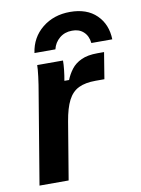

<svg xmlns="http://www.w3.org/2000/svg" viewBox="-80 -751 591 806"><g transform="rotate(-10 215.0 -348.0)"><path d="M22.5 0 85.8 -380Q92.5 -417.5 96.7 -451.2Q100.8 -485 100.8 -500H210.8Q210.8 -483.3 208.3 -460Q205.8 -436.7 201.7 -415H221.7Q230.8 -438.3 246.7 -459.2Q262.5 -480 289.6 -492.5Q316.7 -505 358.3 -505H386.7L368.3 -392.5H330.8Q286.7 -392.5 258.3 -378.8Q230 -365 213.3 -332.5Q196.7 -300 187.5 -245L146.7 0ZM98.3 -551.7Q107.5 -616.7 156.2 -656.2Q205 -695.8 275 -695.8Q346.7 -695.8 387.5 -655.8Q428.3 -615.8 430 -551.7H340.8Q337.5 -582.5 318.3 -600Q299.2 -617.5 269.2 -616.7Q238.3 -616.7 216.2 -598.3Q194.2 -580 187.5 -551.7Z"/></g></svg>

Font: Familjen Grotesk SemiBold
Style: Italic
Weight: 600
Italic angle: -9.46201°
Designer: Anders Wikstroem, Jonas Baeckman, Matilda Gysing, Kristian Moeller
Foundry: Familjen STHLM AB
Version: Version 2.002